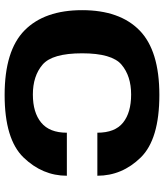

<svg xmlns="http://www.w3.org/2000/svg" viewBox="42 -764 725 850"><g transform="rotate(90 405.0 -338.5)"><path d="M400 4Q203.5 4 114 -84.2Q24.5 -172.5 24.5 -339Q24.5 -505.5 114 -593.2Q203.5 -681 400 -681Q596 -681 676.8 -598.5Q757.5 -516 757.5 -406.5H567Q567 -484.5 522.5 -520.2Q478 -556 398 -556Q316 -556 265.8 -513.5Q215.5 -471 215.5 -339Q215.5 -206.5 265.8 -163.8Q316 -121 398 -121Q477.5 -121 522.2 -157.8Q567 -194.5 567 -271.5H757.5Q757.5 -163.5 676.8 -79.8Q596 4 400 4Z"/></g></svg>

Font: Anybody ExtraExpanded Regular
Style: Bold
Weight: 700
Width: 8
Designer: Tyler Finck
Foundry: Etcetera Type Company
Version: Version 1.010; ttfautohint (v1.8.3) -l 8 -r 50 -G 200 -x 14 